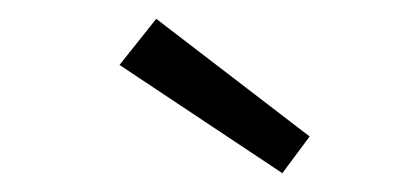

<svg xmlns="http://www.w3.org/2000/svg" viewBox="-20 -840 430 204"><path d="M280 -656 107 -771 146 -820 309 -695Z"/></svg>

Font: Yaldevi ExtraLight Light
Style: Regular
Weight: 300
Version: Version 1.100